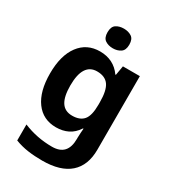

<svg xmlns="http://www.w3.org/2000/svg" viewBox="-235 -879 1103 1237"><g transform="rotate(30 316.5 -260.0)"><path d="M255 -556Q305 -556 345 -536Q385 -516 413 -476H417L429 -546H555V1Q555 118 486 179Q417 240 282 240Q224 240 174.5 233Q125 226 78 208V89Q179 131 291 131Q349 131 377.5 100Q406 69 406 7V-4Q406 -21 407.5 -39Q409 -57 410 -71H406Q378 -28 339 -9Q300 10 251 10Q154 10 99.5 -64.5Q45 -139 45 -272Q45 -406 101 -481Q157 -556 255 -556ZM302 -435Q250 -435 223.5 -394Q197 -353 197 -270Q197 -188 223 -147.5Q249 -107 304 -107Q361 -107 388.5 -139.5Q416 -172 416 -253V-271Q416 -359 389 -397Q362 -435 302 -435ZM314 -760Q347 -760 371 -744.5Q395 -729 395 -687Q395 -646 371 -630Q347 -614 314 -614Q280 -614 256.5 -630Q233 -646 233 -687Q233 -729 256.5 -744.5Q280 -760 314 -760Z"/></g></svg>

Font: Noto Sans Adlam Unjoined
Style: Bold
Weight: 700
Version: Version 3.001